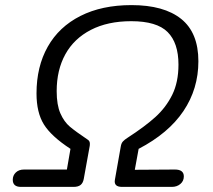

<svg xmlns="http://www.w3.org/2000/svg" viewBox="-20 -747 836 752"><path d="M30 -43Q30 -60 42 -71.5Q54 -83 74 -83H242L256 -164Q181 -213 152 -259.5Q123 -306 123 -381Q123 -486 167 -564Q211 -642 295 -684.5Q379 -727 495 -727Q622 -727 689.5 -673Q757 -619 757 -507Q757 -399 698.5 -312Q640 -225 523 -164L508 -82L665 -83Q700 -83 700 -56Q700 -38 686.5 -26.5Q673 -15 653 -15H458Q425 -15 430 -43L453 -173Q455 -186 461.5 -193Q468 -200 479 -207Q547 -251 588.5 -288.5Q630 -326 654.5 -375.5Q679 -425 679 -494Q679 -579 636.5 -621.5Q594 -664 494 -664Q402 -664 336 -630Q270 -596 236 -534.5Q202 -473 202 -390Q202 -336 216.5 -303Q231 -270 253.5 -251Q276 -232 325 -199Q332 -194 332 -184Q332 -177 331 -173L308 -46Q305 -30 295.5 -22.5Q286 -15 268 -15H62Q30 -15 30 -43Z"/></svg>

Font: Mali
Style: Italic
Weight: 400
Italic angle: -10°
Version: Version 1.000; ttfautohint (v1.6)